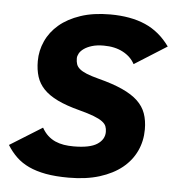

<svg xmlns="http://www.w3.org/2000/svg" viewBox="-47 -569 583 626"><g transform="rotate(5 244.0 -256.0)"><path d="M103 -140.1Q111.8 -124.5 122.8 -114.5Q133.8 -104.5 147 -98.6Q160.2 -92.8 175.3 -90.3Q190.4 -87.9 207 -87.9Q260.3 -87.9 284.2 -103.5Q308.1 -119.1 308.1 -144Q308.1 -154.3 304.9 -162.4Q301.8 -170.4 292 -177.7Q282.2 -185.1 263.9 -192.1Q245.6 -199.2 215.8 -207Q172.4 -218.3 143.8 -232.2Q115.2 -246.1 98.1 -263.9Q81.1 -281.7 74 -304.2Q66.9 -326.7 66.9 -355Q66.9 -389.2 81.1 -420.4Q95.2 -451.7 123 -475.3Q150.9 -499 192.4 -512.9Q233.9 -526.9 289.1 -526.9Q356.4 -526.9 404.1 -506.1Q451.7 -485.4 484.9 -439L378.9 -372.1Q366.2 -396 339.8 -409.9Q313.5 -423.8 276.9 -423.8Q254.4 -423.8 238.5 -418.9Q222.7 -414.1 212.4 -406.7Q202.1 -399.4 197.5 -390.9Q192.9 -382.3 192.9 -375Q192.9 -364.3 195.6 -356Q198.2 -347.7 206.5 -340.6Q214.8 -333.5 229.7 -327.4Q244.6 -321.3 269 -314.9Q316.4 -302.7 348.1 -288.3Q379.9 -273.9 398.9 -255.9Q418 -237.8 426 -215.1Q434.1 -192.4 434.1 -163.1Q434.1 -125 418.9 -92.5Q403.8 -60.1 374.3 -36.1Q344.7 -12.2 301 1.5Q257.3 15.1 200.2 15.1Q157.2 15.1 125.2 9.3Q93.3 3.4 69.3 -7.8Q45.4 -19 28.1 -35.6Q10.7 -52.2 -2.9 -74.2Z"/></g></svg>

Font: Clear Sans
Style: Bold Italic
Weight: 700
Italic angle: -12°
Foundry: Intel Corporation
Version: Version 1.00